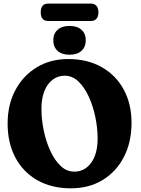

<svg xmlns="http://www.w3.org/2000/svg" viewBox="-20 -1039 783 1070"><path d="M360 -710Q467 -710 546.5 -665Q626 -620 669.5 -540Q713 -460 713 -354.5Q713 -246 670.2 -163.8Q627.5 -81.5 551.5 -35.5Q475.5 10.5 375 10.5Q268 10.5 188.8 -34.2Q109.5 -79 66 -160.2Q22.5 -241.5 22.5 -351Q22.5 -456 65.8 -537Q109 -618 185 -664Q261 -710 360 -710ZM524 -267Q524 -324.5 511.5 -385.8Q499 -447 475.2 -499.2Q451.5 -551.5 417.8 -584.2Q384 -617 341.5 -617Q283.5 -617 247.2 -567.8Q211 -518.5 211 -431.5Q211 -374 223.5 -313Q236 -252 259.8 -199.8Q283.5 -147.5 317.2 -115Q351 -82.5 394 -82.5Q451.5 -82.5 487.8 -131.5Q524 -180.5 524 -267ZM367.5 -734Q325 -734 301 -755.5Q277 -777 277 -815Q277 -851.5 301 -873Q325 -894.5 367.5 -894.5Q410.5 -894.5 434.2 -873Q458 -851.5 458 -815Q458 -777.5 434.2 -755.8Q410.5 -734 367.5 -734ZM207 -970.5Q207 -1019 249 -1019H486.5Q506 -1019 517.2 -1006.8Q528.5 -994.5 528.5 -970.5Q528.5 -946.5 517.2 -934.2Q506 -922 486.5 -922H249Q207 -922 207 -970.5Z"/></svg>

Font: Fraunces 144pt S100
Style: Bold
Weight: 700
Version: Version 1.000; ttfautohint (v1.8.3)